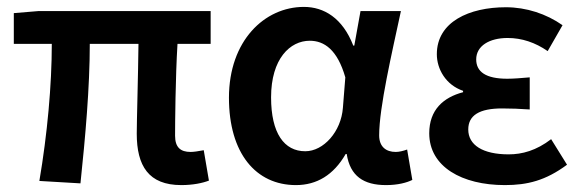

<svg xmlns="http://www.w3.org/2000/svg" viewBox="-20 -524 1682 556"><path d="M505 12C539 12 567 6 585 -1L570 -89C554 -86 541 -84 532 -84C503 -84 487 -97 487 -131C487 -164 488 -300 494 -397H590V-492H92L20 -486V-397H130C130 -278 117 -135 94 0L213 7C227 -126 240 -271 240 -397H381C380 -304 376 -175 376 -137C376 -44 410 12 505 12Z M837 12C897 12 946 -17 981 -78H984C994 -14 1033 12 1098 12C1132 12 1158 5 1174 -3L1159 -91C1148 -87 1136 -84 1126 -84C1098 -84 1078 -99 1078 -132C1078 -213 1115 -371 1141 -492H1024L1006 -392H1003C972 -472 918 -504 860 -504C746 -504 643 -406 643 -241C643 -80 721 12 837 12ZM864 -86C803 -86 765 -138 765 -242C765 -354 820 -406 877 -406C919 -406 957 -380 980 -300L973 -212C968 -143 917 -86 864 -86Z M1442 12C1507 12 1560 -1 1622 -47L1576 -121C1533 -88 1492 -77 1453 -77C1378 -77 1336 -104 1336 -149C1336 -190 1368 -210 1434 -210C1459 -210 1486 -209 1514 -207V-300C1490 -298 1469 -296 1449 -296C1387 -296 1359 -316 1359 -352C1359 -391 1397 -414 1450 -414C1491 -414 1530 -401 1566 -376L1609 -451C1562 -484 1504 -503 1445 -503C1339 -503 1245 -461 1245 -367C1245 -324 1271 -278 1321 -261V-257C1264 -242 1223 -206 1223 -138C1223 -41 1318 12 1442 12Z"/></svg>

Font: Source Sans Pro Semibold
Style: Regular
Weight: 600
Designer: Paul D. Hunt
Foundry: Adobe Systems Incorporated
Version: Version 3.006;hotconv 1.0.111;makeotfexe 2.5.65597